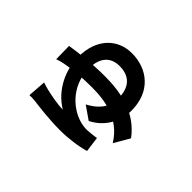

<svg xmlns="http://www.w3.org/2000/svg" viewBox="-138 -908 1276 1276"><g transform="rotate(-45 500.0 -269.5)"><path d="M320.1 -577.3 191.6 -586.7C192.6 -574.4 191.8 -553.1 190.1 -535.5C183.5 -485.3 170 -379.9 170 -279.1C170 -198.9 182.4 -110.6 200.1 -53.5L307.4 -67.9C303.2 -89.2 298.5 -139.6 298.1 -154.6C297.9 -169 299 -179.8 301.4 -193.8C319.6 -301.4 425.1 -433 595.5 -433C709 -433 752.4 -374.1 752.4 -300C752.4 -212.8 706.7 -153.1 593 -153.1C505 -153.1 451.4 -204.9 412.4 -278.5L348.7 -186.8C399.5 -83.6 501.1 -34 597.3 -34C779.6 -34 870.6 -157.5 870.6 -301.5C870.6 -434.8 772.7 -537.2 601.3 -537.2C481.4 -537.2 351.8 -479.7 280.1 -362C281.1 -416.5 294.6 -482.7 304.5 -524.3C308.1 -537.1 313.4 -559.6 320.1 -577.3ZM609 -631.8 486.1 -629.8C492.4 -611.4 497.4 -594.6 501.4 -575.2C512.3 -519.8 522.6 -431.4 522.6 -332.8C522.6 -204 499.7 -56.9 357.2 30.6L466.1 93.7C603.8 -7.7 635.4 -166.4 635.4 -322.1C635.4 -446.8 618.9 -571.3 609 -631.8Z"/></g></svg>

Font: Source Han Sans JP VF
Style: Regular
Weight: 250
Designer: Ryoko NISHIZUKA 西塚涼子 (kana, bopomofo & ideographs); Paul D. Hunt (Latin, Greek & Cyrillic); Sandoll Communications 산돌커뮤니
Foundry: Adobe
Version: Version 2.004;hotconv 1.0.118;makeotfexe 2.5.65603